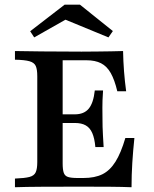

<svg xmlns="http://www.w3.org/2000/svg" viewBox="-20 -785 644 805"><path d="M42.7 0V-36.3Q83.9 -37.9 103.6 -43.1Q123.4 -48.4 129.8 -62.9Q136.3 -77.4 136.3 -105.6V-465.3Q136.3 -494.4 129.8 -508.5Q123.4 -522.6 103.6 -528.2Q83.9 -533.9 42.7 -534.7V-571Q86.3 -570.2 156.9 -569.4Q227.4 -568.5 321.8 -568.5Q355.6 -568.5 387.1 -569Q418.5 -569.4 446 -569.8Q473.4 -570.2 496 -571Q496.8 -528.2 500 -486.3Q503.2 -444.4 508.9 -402.4H471.8Q460.5 -450 444.4 -478.6Q428.2 -507.3 403.6 -519.8Q379 -532.3 342.7 -532.3H242.7V-100Q242.7 -74.2 247.2 -60.9Q251.6 -47.6 264.9 -43.1Q278.2 -38.7 304.8 -38.7H329.8Q377.4 -38.7 409.3 -54.4Q441.1 -70.2 464.1 -106.9Q487.1 -143.5 505.6 -206.5H543.5Q537.9 -153.2 534.7 -102.4Q531.5 -51.6 531.5 0Q492.7 -1.6 441.1 -2Q389.5 -2.4 319.4 -2.4Q226.6 -2.4 156.5 -2Q86.3 -1.6 42.7 0ZM216.9 -269.4V-305.6H358.1V-269.4ZM379.8 -168.5Q376.6 -204.8 366.9 -227Q357.3 -249.2 339.5 -259.3Q321.8 -269.4 293.5 -269.4V-305.6Q332.3 -305.6 352 -329.4Q371.8 -353.2 377.4 -405.6H412.1Q408.9 -358.9 409.3 -333.5Q409.7 -308.1 409.7 -287.1Q409.7 -270.2 410.1 -253.6Q410.5 -237.1 411.7 -216.9Q412.9 -196.8 414.5 -168.5ZM123.4 -628.2 106.5 -654 250.8 -765.3H315.3L453.2 -654.8L434.7 -628.2L229 -712.9L275.8 -714.5Z"/></svg>

Font: Playfair 9pt SemiBold
Style: Regular
Weight: 600
Designer: Claus Eggers Sørensen
Foundry: Claus Eggers Sørensen
Version: Version 2.001;gftools[0.9.30]